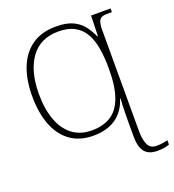

<svg xmlns="http://www.w3.org/2000/svg" viewBox="-167 -853 1106 1222"><g transform="rotate(-20 385.5 -242.5)"><path d="M689 240Q631 240 604 206.5Q577 173 577 100V0Q577 -21 577.5 -49Q578 -77 579 -105Q580 -133 582 -153H578Q554 -75 494 -32.5Q434 10 340 10Q247 10 184 -36Q121 -82 89.5 -165Q58 -248 58 -359Q58 -470 90.5 -552Q123 -634 188 -679.5Q253 -725 351 -725Q423 -725 467 -703.5Q511 -682 536 -648Q561 -614 578 -576H582L586 -714H718V-689H681Q663 -689 649.5 -683.5Q636 -678 628.5 -659.5Q621 -641 621 -604V82Q621 139 637 173.5Q653 208 695 208Q717 208 736.5 205Q756 202 771 198V227Q741 240 689 240ZM343 -25Q418 -25 470.5 -57.5Q523 -90 550 -163.5Q577 -237 577 -358Q577 -430 567.5 -490.5Q558 -551 533.5 -596Q509 -641 465 -665.5Q421 -690 354 -690Q231 -690 167 -600.5Q103 -511 103 -358Q103 -256 130.5 -181Q158 -106 211.5 -65.5Q265 -25 343 -25Z"/></g></svg>

Font: Noto Serif ExtraLight
Style: Regular
Weight: 200
Designer: Monotype Design Team
Foundry: Monotype Imaging Inc.
Version: Version 2.015; ttfautohint (v1.8.4.7-5d5b)